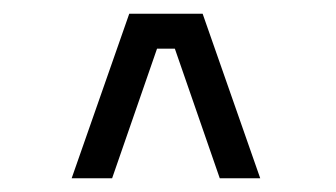

<svg xmlns="http://www.w3.org/2000/svg" viewBox="-20 -820 490 280"><path d="M300.5 -560 235 -749H209L143.5 -560H84.5L168.5 -800H275.5L359.5 -560Z"/></svg>

Font: League Mono Condensed Light
Style: Regular
Weight: 300
Width: 1
Designer: Tyler Finck
Foundry: The League of Moveable Type / Tyler Finck
Version: Version 2.210